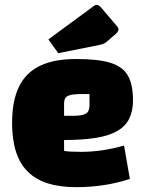

<svg xmlns="http://www.w3.org/2000/svg" viewBox="-20 -759 610 794"><path d="M295 15Q227 15 177 -1Q127 -17 94.5 -49.5Q62 -82 46 -132Q30 -182 30 -250Q30 -342 58.5 -400.5Q87 -459 145.5 -487Q204 -515 295 -515Q385 -515 436 -499.5Q487 -484 508.5 -447Q530 -410 530 -345Q530 -300 514.5 -268.5Q499 -237 465.5 -217.5Q432 -198 377.5 -189Q323 -180 245 -180H215V-280H281Q320 -280 335 -289Q350 -298 350 -322V-370H314Q275 -370 260 -362Q245 -354 245 -332V-135Q266 -131 315 -131Q358 -131 402.5 -137.5Q447 -144 493 -157L517 -19Q465 -2 409.5 6.5Q354 15 295 15ZM221 -539 180 -596 369 -735Q374 -739 380 -739Q388 -739 398 -728L461 -654Q470 -644 470 -637Q470 -629 459 -619L421 -586Q415 -581 409.5 -578.5Q404 -576 395 -574Z"/></svg>

Font: Changa ExtraBold
Style: Regular
Weight: 800
Designer: Eduardo Rodriguez Tunni
Foundry: Eduardo Rodriguez Tunni
Version: Version 3.002; ttfautohint (v1.8.2)